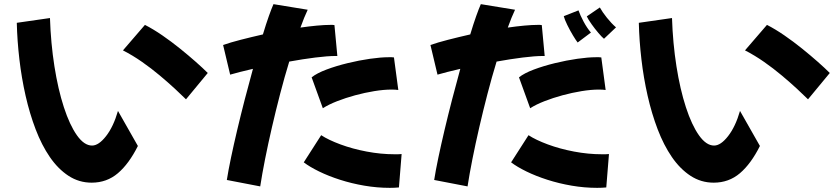

<svg xmlns="http://www.w3.org/2000/svg" viewBox="-20 -861 4040 926"><path d="M422 20Q361 20 310.5 -13Q260 -46 220.5 -103.5Q181 -161 152 -237Q123 -313 103.5 -399Q84 -485 73.5 -575Q63 -665 61 -751L221 -774Q225 -652 242.5 -541Q260 -430 288 -344Q316 -258 351 -208.5Q386 -159 424 -159Q456 -159 491.5 -204.5Q527 -250 549 -326L645 -157Q602 -71 548.5 -25.5Q495 20 422 20ZM877 -382Q856 -403 823.5 -433Q791 -463 750.5 -497Q710 -531 665 -562.5Q620 -594 573 -618L679 -741Q720 -720 763.5 -690Q807 -660 848.5 -626.5Q890 -593 924.5 -562.5Q959 -532 982 -509Z M1235 38 1074 7Q1081 -38 1094 -100Q1107 -162 1124 -234Q1141 -306 1160.5 -381.5Q1180 -457 1200 -529Q1131 -513 1090 -501L1056 -644Q1090 -656 1140.5 -669Q1191 -682 1248 -695Q1263 -745 1276.5 -783Q1290 -821 1299 -841L1464 -814Q1447 -778 1429 -728Q1471 -734 1508.5 -737.5Q1546 -741 1574 -741H1584Q1589 -741 1593 -740L1607 -591H1599Q1560 -591 1500.5 -583.5Q1441 -576 1375 -564Q1352 -489 1331 -408Q1310 -327 1291.5 -247Q1273 -167 1258.5 -94Q1244 -21 1235 38ZM1537 -339 1483 -488Q1508 -508 1554.5 -525.5Q1601 -543 1656.5 -556.5Q1712 -570 1764.5 -577.5Q1817 -585 1854 -585H1869Q1875 -585 1880 -584L1901 -427Q1894 -428 1885.5 -428.5Q1877 -429 1868 -429Q1831 -429 1785 -421.5Q1739 -414 1693 -401.5Q1647 -389 1606 -373Q1565 -357 1537 -339ZM1904 43Q1893 44 1882 44.5Q1871 45 1860 45Q1799 45 1737.5 34.5Q1676 24 1620 6Q1564 -12 1519 -34Q1474 -56 1445 -78L1529 -209Q1564 -186 1622 -164.5Q1680 -143 1748.5 -130Q1817 -117 1883 -117H1900Q1909 -117 1917 -118Z M2235 38 2074 7Q2081 -38 2094 -100Q2107 -162 2124 -234Q2141 -306 2160.5 -381.5Q2180 -457 2200 -529Q2131 -513 2090 -501L2056 -644Q2090 -656 2140.5 -669Q2191 -682 2248 -695Q2263 -745 2276.5 -783Q2290 -821 2299 -841L2464 -814Q2447 -778 2429 -728Q2471 -734 2508.5 -737.5Q2546 -741 2574 -741H2584Q2589 -741 2593 -740L2607 -591H2599Q2560 -591 2500.5 -583.5Q2441 -576 2375 -564Q2352 -489 2331 -408Q2310 -327 2291.5 -247Q2273 -167 2258.5 -94Q2244 -21 2235 38ZM2893 -674Q2883 -682 2866 -702Q2849 -722 2833 -744.5Q2817 -767 2810 -782L2873 -825Q2885 -803 2907 -775.5Q2929 -748 2951 -729ZM2766 -656Q2758 -666 2743.5 -690Q2729 -714 2716 -740.5Q2703 -767 2699 -783L2770 -811Q2778 -788 2794.5 -757Q2811 -726 2830 -704ZM2537 -339 2483 -488Q2508 -508 2554.5 -525.5Q2601 -543 2656.5 -556.5Q2712 -570 2764.5 -577.5Q2817 -585 2854 -585H2869Q2875 -585 2880 -584L2901 -427Q2894 -428 2885.5 -428.5Q2877 -429 2868 -429Q2831 -429 2785 -421.5Q2739 -414 2693 -401.5Q2647 -389 2606 -373Q2565 -357 2537 -339ZM2904 43Q2893 44 2882 44.5Q2871 45 2860 45Q2799 45 2737.5 34.5Q2676 24 2620 6Q2564 -12 2519 -34Q2474 -56 2445 -78L2529 -209Q2564 -186 2622 -164.5Q2680 -143 2748.5 -130Q2817 -117 2883 -117H2900Q2909 -117 2917 -118Z M3422 20Q3361 20 3310.5 -13Q3260 -46 3220.5 -103.5Q3181 -161 3152 -237Q3123 -313 3103.5 -399Q3084 -485 3073.5 -575Q3063 -665 3061 -751L3221 -774Q3225 -652 3242.5 -541Q3260 -430 3288 -344Q3316 -258 3351 -208.5Q3386 -159 3424 -159Q3456 -159 3491.5 -204.5Q3527 -250 3549 -326L3645 -157Q3602 -71 3548.5 -25.5Q3495 20 3422 20ZM3877 -382Q3856 -403 3823.5 -433Q3791 -463 3750.5 -497Q3710 -531 3665 -562.5Q3620 -594 3573 -618L3679 -741Q3720 -720 3763.5 -690Q3807 -660 3848.5 -626.5Q3890 -593 3924.5 -562.5Q3959 -532 3982 -509Z"/></svg>

Font: Mochiy Pop One
Style: Regular
Weight: 400
Designer: FONTDASU
Foundry: FONTDASU / Google Inc. / Adobe
Version: Version 2.000